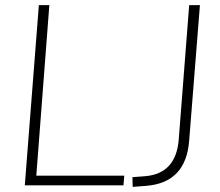

<svg xmlns="http://www.w3.org/2000/svg" viewBox="-20 -725 862 751"><path d="M463 0H77L132 -705H173L122 -38H466ZM499 6 498 -32 550 -36Q668 -47 679 -178L720 -705H762L720 -176Q708 -10 551 2Z"/></svg>

Font: Iunito ExtraLight
Style: Italic
Weight: 200
Italic angle: -4.541°
Designer: Vernon Adams
Foundry: Vernon Adams
Version: Version 2.001;November 30, 2019;FontCreator 12.0.0.2547 64-b